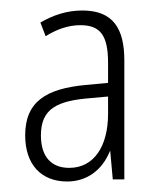

<svg xmlns="http://www.w3.org/2000/svg" viewBox="-20 -742 311 366"><path d="M137 -722C106 -722 79 -712 57 -699L67 -673C86 -685 109 -694 133 -694C171 -694 186 -675 186 -622V-584L143 -580C69 -573 28 -549 28 -484C28 -428 59 -396 108 -396C143 -396 174 -415 190 -455L195 -400H217V-627C217 -687 196 -722 137 -722ZM153 -555 186 -558V-525C186 -463 159 -422 112 -422C78 -422 58 -443 58 -484C58 -535 89 -550 153 -555Z"/></svg>

Font: Noto Sans Myanmar ExtraCondensed ExtraLight
Style: Regular
Weight: 200
Width: 2
Designer: Monotype Design Team
Foundry: Monotype Imaging Inc.
Version: Version 2.107